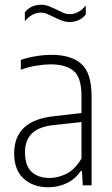

<svg xmlns="http://www.w3.org/2000/svg" viewBox="-20 -779 470 807"><path d="M182.5 8Q119 8 79.2 -28.5Q39.5 -65 39.5 -134Q39.5 -273 206.5 -290.5L322.5 -304V-375.5Q322.5 -454 289.2 -481.2Q256 -508.5 193.5 -508.5Q167 -508.5 134 -503.2Q101 -498 67.5 -486V-527Q95 -537 130.5 -542.8Q166 -548.5 197 -548.5Q278.5 -548.5 321.8 -510.5Q365 -472.5 365 -374V0H328L324.5 -60.5H320Q296 -26 260.5 -9Q225 8 182.5 8ZM85 -139Q85 -83.5 112.2 -57.2Q139.5 -31 189.5 -31Q222.5 -31 258.5 -48.2Q294.5 -65.5 322.5 -113V-266L207 -253.5Q144 -247 114.5 -218.5Q85 -190 85 -139ZM272.5 -686.5Q254.5 -686.5 237.8 -693.2Q221 -700 206 -707.5Q191.5 -714.5 178.5 -720.2Q165.5 -726 152 -726Q114 -726 84.5 -689.5V-727.5Q110 -759 152.5 -759Q170.5 -759 187.2 -752.2Q204 -745.5 219 -738Q233.5 -730.5 246.5 -725Q259.5 -719.5 273 -719.5Q311 -719.5 340.5 -756V-718Q315 -686.5 272.5 -686.5Z"/></svg>

Font: Encode Sans Condensed ExtraLight
Style: Regular
Weight: 200
Width: 3
Designer: Multiple Designers
Foundry: Impallari Type
Version: Version 3.000; ttfautohint (v1.8.3) -l 8 -r 50 -G 200 -x 14 